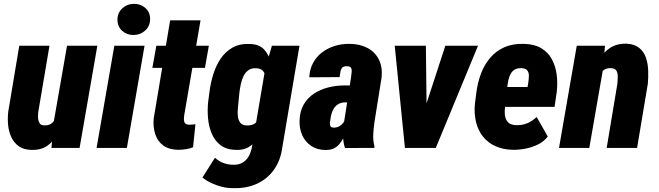

<svg xmlns="http://www.w3.org/2000/svg" viewBox="-20 -765 3406 993"><path d="M258.3 -136.7 326.7 -528.3H483.4L391.6 0H246.1ZM287.1 -238.3 321.8 -238.8Q317.9 -200.7 308.1 -156.7Q298.3 -112.8 278.8 -74.5Q259.3 -36.1 226.6 -12.5Q193.8 11.2 144.5 10.3Q103.5 9.8 78.1 -8.1Q52.7 -25.9 39.1 -54.7Q25.4 -83.5 22 -117.9Q18.6 -152.3 22.5 -186.5L79.6 -528.3H235.8L177.7 -184.6Q176.8 -176.3 176.5 -164.8Q176.3 -153.3 178.7 -142.6Q181.2 -131.8 187.5 -124.5Q193.8 -117.2 206.5 -116.7Q239.3 -114.7 255.4 -135.3Q271.5 -155.8 277.8 -184.8Q284.2 -213.9 287.1 -238.3Z M727.5 -528.3 636.2 0H479.5L571.3 -528.3ZM587.4 -662.1Q587.4 -698.7 612.3 -721.7Q637.2 -744.6 672.4 -745.1Q707 -745.6 731.7 -723.9Q756.3 -702.1 756.3 -666.5Q756.3 -630.4 731.4 -607.4Q706.5 -584.5 671.4 -584Q636.7 -583.5 612.3 -605.2Q587.9 -627 587.4 -662.1Z M1060.1 -528.3 1040 -414.1H768.1L788.6 -528.3ZM859.9 -659.7H1017.1L933.1 -171.4Q931.2 -158.7 931.2 -147.2Q931.2 -135.7 936.5 -128.4Q941.9 -121.1 957.5 -120.1Q965.8 -119.6 974.4 -120.6Q982.9 -121.6 990.7 -122.6L978.5 -3.4Q960 3.9 940.7 6.8Q921.4 9.8 900.9 9.8Q853.5 8.8 824.2 -12.7Q794.9 -34.2 783 -70.8Q771 -107.4 774.9 -151.9Z M1386.2 -528.3H1528.8L1440.4 -4.9Q1431.6 64 1397 112.5Q1362.3 161.1 1307.9 185.8Q1253.4 210.4 1183.6 208Q1156.2 208 1128.9 201.4Q1101.6 194.8 1075.2 182.6Q1048.8 170.4 1026.9 153.3L1091.8 50.8Q1110.8 68.4 1134.5 77.6Q1158.2 86.9 1184.1 86.9Q1213.9 88.4 1234.1 76.4Q1254.4 64.5 1266.4 43.2Q1278.3 22 1283.2 -5.4L1352.1 -411.6ZM1056.6 -238.8 1063 -286.6Q1068.4 -332 1082 -377.4Q1095.7 -422.9 1120.1 -460Q1144.5 -497.1 1182.1 -518.6Q1219.7 -540 1273.4 -537.6Q1321.3 -536.1 1346.2 -508.8Q1371.1 -481.4 1380.6 -440.7Q1390.1 -399.9 1390.6 -356.2Q1391.1 -312.5 1389.6 -277.8L1385.3 -244.1Q1379.4 -210 1366.7 -165.8Q1354 -121.6 1333.3 -80.8Q1312.5 -40 1280.5 -14.2Q1248.5 11.7 1203.1 10.3Q1152.3 9.8 1121.6 -13.4Q1090.8 -36.6 1075.2 -73.7Q1059.6 -110.8 1055.9 -154.1Q1052.2 -197.3 1056.6 -238.8ZM1218.3 -287.1 1213.4 -237.8Q1211.9 -222.7 1210 -202.4Q1208 -182.1 1210.2 -162.8Q1212.4 -143.6 1222.7 -130.4Q1232.9 -117.2 1255.4 -116.2Q1287.6 -114.7 1305.4 -132.3Q1323.2 -149.9 1330.6 -177Q1337.9 -204.1 1339.8 -230.5L1347.2 -290.5Q1349.1 -307.1 1352.1 -327.1Q1355 -347.2 1353 -366.2Q1351.1 -385.3 1340.3 -397.9Q1329.6 -410.6 1305.2 -412.1Q1280.3 -413.6 1264.2 -401.6Q1248 -389.6 1239 -370.4Q1230 -351.1 1225.3 -328.9Q1220.7 -306.6 1218.3 -287.1Z M1759.3 -132.8 1795.9 -367.2Q1796.9 -379.9 1798.6 -392.3Q1800.3 -404.8 1795.7 -413.8Q1791 -422.9 1773.4 -422.4Q1756.3 -422.9 1749.3 -414.3Q1742.2 -405.8 1740.5 -392.6Q1738.8 -379.4 1736.3 -366.2L1579.6 -365.2Q1581.5 -407.2 1599.4 -439.9Q1617.2 -472.7 1646.5 -494.6Q1675.8 -516.6 1712.6 -527.8Q1749.5 -539.1 1789.6 -538.1Q1841.8 -537.6 1880.9 -516.8Q1919.9 -496.1 1939.5 -457Q1959 -418 1953.6 -364.3L1916.5 -132.8Q1912.1 -102.5 1910.4 -70.8Q1908.7 -39.1 1916.5 -9.3L1916 0L1764.2 0.5Q1753.9 -31.2 1754.2 -65.4Q1754.4 -99.6 1759.3 -132.8ZM1810.1 -322.8 1795.4 -234.9 1762.2 -235.4Q1744.1 -234.9 1731 -227.3Q1717.8 -219.7 1709.2 -207.8Q1700.7 -195.8 1695.8 -180.7Q1690.9 -165.5 1689 -148.9Q1687 -138.2 1686.3 -128.2Q1685.5 -118.2 1689.5 -111.6Q1693.4 -105 1707.5 -105Q1722.2 -105 1734.4 -111.8Q1746.6 -118.7 1754.9 -129.4Q1763.2 -140.1 1765.1 -153.8L1774.4 -87.4Q1765.1 -68.8 1755.9 -51.3Q1746.6 -33.7 1734.9 -19.5Q1723.1 -5.4 1706.3 2.7Q1689.5 10.7 1664.1 10.7Q1620.6 10.7 1589.6 -10.3Q1558.6 -31.2 1543.2 -65.4Q1527.8 -99.6 1529.3 -142.1Q1530.8 -190.4 1551 -225.1Q1571.3 -259.8 1604.5 -281.2Q1637.7 -302.7 1678.2 -313Q1718.8 -323.2 1762.7 -323.2Z M2149.4 -118.2 2283.2 -528.3H2452.1L2233.9 0H2135.3ZM2182.6 -528.3 2187.5 -104 2168.9 0H2074.2L2021.5 -528.3Z M2632.8 9.8Q2581.1 8.8 2541.7 -9.3Q2502.4 -27.3 2477.3 -59.3Q2452.1 -91.3 2441.9 -134Q2431.6 -176.8 2436 -227.1L2443.4 -284.7Q2450.2 -338.4 2467.8 -384.8Q2485.4 -431.2 2515.4 -466.3Q2545.4 -501.5 2588.9 -520.8Q2632.3 -540 2691.4 -538.1Q2744.6 -536.6 2779.5 -515.6Q2814.5 -494.6 2833.7 -459.5Q2853 -424.3 2858.9 -380.4Q2864.7 -336.4 2859.4 -289.1L2848.1 -212.4H2490.7L2508.8 -315.4L2708.5 -314.9L2711.9 -334.5Q2714.4 -352.1 2715.3 -369.4Q2716.3 -386.7 2708.7 -398.7Q2701.2 -410.6 2678.7 -412.6Q2651.4 -413.6 2636.7 -401.6Q2622.1 -389.6 2615 -369.9Q2607.9 -350.1 2605 -327.4Q2602.1 -304.7 2600.1 -284.7L2592.8 -226.6Q2590.8 -207 2590.3 -188.2Q2589.8 -169.4 2595 -153.6Q2600.1 -137.7 2612.5 -128.2Q2625 -118.7 2649.9 -117.7Q2680.2 -116.7 2707 -127.7Q2733.9 -138.7 2755.4 -160.2L2813 -59.1Q2793 -32.7 2762.5 -17.8Q2731.9 -2.9 2698 3.7Q2664.1 10.3 2632.8 9.8Z M3098.6 -406.7 3027.8 0H2871.1L2962.9 -528.3H3108.9ZM3060.5 -280.3 3032.7 -278.8Q3035.6 -320.3 3045.9 -366.5Q3056.2 -412.6 3077.1 -452.1Q3098.1 -491.7 3133.1 -515.9Q3168 -540 3220.2 -539.1Q3261.7 -537.1 3285.9 -517.3Q3310.1 -497.6 3320.6 -466.8Q3331.1 -436 3332.3 -400.6Q3333.5 -365.2 3330.6 -332.5L3274.9 0H3117.7L3173.3 -334Q3174.8 -350.6 3175 -368.7Q3175.3 -386.7 3168 -399.4Q3160.6 -412.1 3138.2 -412.6Q3113.3 -413.1 3098.6 -399.4Q3084 -385.7 3076.7 -364.5Q3069.3 -343.3 3066.2 -320.6Q3063 -297.9 3060.5 -280.3Z"/></svg>

Font: Roboto Condensed Black
Style: Italic
Weight: 900
Italic angle: -12°
Designer: Christian Robertson
Foundry: Google
Version: Version 3.008; 2023